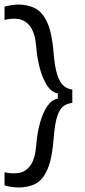

<svg xmlns="http://www.w3.org/2000/svg" viewBox="-33 -693 374 847"><path d="M286 -239Q265 -237 248 -225.5Q231 -214 220 -181.5Q209 -149 204 -85Q197 8 176 55Q155 102 123 118Q91 134 51 134Q39 134 22 132Q5 130 -13 125V67Q22 75 52 69.5Q82 64 102 35.5Q122 7 127 -53Q131 -106 143.5 -151Q156 -196 175.5 -224.5Q195 -253 222 -258V-281Q193 -286 173 -318.5Q153 -351 141.5 -396.5Q130 -442 127 -485Q122 -546 101.5 -574.5Q81 -603 51 -608.5Q21 -614 -13 -605V-664Q24 -673 51 -673Q92 -672 123.5 -655.5Q155 -639 176 -592.5Q197 -546 204 -455Q209 -394 220.5 -360.5Q232 -327 249 -313.5Q266 -300 286 -298Z"/></svg>

Font: Bricolage Grotesque 10pt Light
Style: Regular
Weight: 300
Designer: Mathieu Triay
Foundry: Atelier Triay
Version: Version 1.000; ttfautohint (v1.8.4.7-5d5b);gftools[0.9.32]